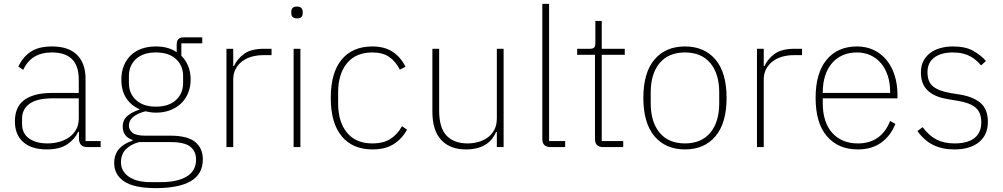

<svg xmlns="http://www.w3.org/2000/svg" viewBox="-20 -760 5182 992"><path d="M431 0Q390 0 388 -42V-79H384Q366 -40 327 -14Q288 12 222 12Q143 12 100 -26Q57 -64 57 -133Q57 -166 67 -193Q77 -220 100.5 -239.5Q124 -259 161.5 -269.5Q199 -280 254 -280H387V-348Q387 -420 352 -454.5Q317 -489 248 -489Q141 -489 100 -399L75 -416Q96 -463 137 -491.5Q178 -520 249 -520Q334 -520 378 -476.5Q422 -433 422 -352V-31H500V0ZM225 -19Q258 -19 287.5 -27.5Q317 -36 339 -52Q361 -68 374 -92Q387 -116 387 -148V-252H254Q170 -252 132 -223.5Q94 -195 94 -148V-120Q94 -70 130.5 -44.5Q167 -19 225 -19Z M1028 63Q1028 140 965.5 176Q903 212 786 212Q672 212 621 177Q570 142 570 83Q570 38 595 9.5Q620 -19 665 -33V-37Q614 -54 614 -106Q614 -141 639.5 -162Q665 -183 700 -193V-196Q656 -216 631.5 -254Q607 -292 607 -349Q607 -388 619.5 -419.5Q632 -451 655 -473.5Q678 -496 711 -508Q744 -520 785 -520Q851 -520 893 -490V-530Q893 -567 928 -567H1025V-536H917V-472Q940 -449 952.5 -418Q965 -387 965 -349Q965 -311 952 -279.5Q939 -248 915.5 -225.5Q892 -203 859 -190.5Q826 -178 786 -178Q771 -178 758 -180Q745 -182 731 -185Q690 -174 668 -156Q646 -138 646 -111Q646 -90 664 -74.5Q682 -59 731 -59H860Q949 -59 988.5 -26.5Q1028 6 1028 63ZM993 65Q993 22 963.5 -2Q934 -26 858 -26H699Q657 -15 631 10.5Q605 36 605 79Q605 124 645 152.5Q685 181 758 181H813Q853 181 886 174Q919 167 943 153Q967 139 980 117Q993 95 993 65ZM786 -209Q852 -209 889 -243Q926 -277 926 -331V-367Q926 -421 889 -455Q852 -489 786 -489Q719 -489 682.5 -455Q646 -421 646 -367V-331Q646 -277 683 -243Q720 -209 786 -209Z M1150 0V-508H1185V-419H1189Q1205 -455 1241 -481.5Q1277 -508 1345 -508H1383V-475H1339Q1308 -475 1280 -467Q1252 -459 1231 -443Q1210 -427 1197.5 -403.5Q1185 -380 1185 -349V0Z M1515 -665Q1499 -665 1492 -672.5Q1485 -680 1485 -691V-700Q1485 -711 1491.5 -718.5Q1498 -726 1514 -726Q1530 -726 1537 -718.5Q1544 -711 1544 -700V-691Q1544 -680 1537.5 -672.5Q1531 -665 1515 -665ZM1497 -508H1532V0H1497Z M1904 12Q1802 12 1745.5 -56Q1689 -124 1689 -254Q1689 -385 1745.5 -452.5Q1802 -520 1904 -520Q1968 -520 2010 -491.5Q2052 -463 2075 -415L2046 -400Q2024 -443 1990.5 -466Q1957 -489 1904 -489Q1818 -489 1772.5 -433Q1727 -377 1727 -283V-225Q1727 -131 1772.5 -75Q1818 -19 1904 -19Q1961 -19 1997.5 -42.5Q2034 -66 2057 -108L2083 -90Q2058 -44 2015 -16Q1972 12 1904 12Z M2547 -78H2543Q2536 -61 2523.5 -44.5Q2511 -28 2492.5 -15.5Q2474 -3 2448 4.5Q2422 12 2388 12Q2304 12 2259 -37.5Q2214 -87 2214 -182V-508H2249V-188Q2249 -100 2287 -59.5Q2325 -19 2396 -19Q2425 -19 2452.5 -27Q2480 -35 2501 -50.5Q2522 -66 2534.5 -90.5Q2547 -115 2547 -148V-508H2582V0H2547Z M2825 0Q2782 0 2782 -42V-740H2817V-31H2900V0Z M3097 0Q3054 0 3054 -42V-477H2962V-508H3028Q3045 -508 3050.5 -515Q3056 -522 3056 -539V-652H3089V-508H3208V-477H3089V-31H3200V0Z M3519 12Q3419 12 3361.5 -56Q3304 -124 3304 -254Q3304 -385 3361.5 -452.5Q3419 -520 3519 -520Q3619 -520 3676.5 -452.5Q3734 -385 3734 -254Q3734 -124 3676.5 -56Q3619 12 3519 12ZM3519 -19Q3604 -19 3650 -74.5Q3696 -130 3696 -227V-281Q3696 -379 3650 -434Q3604 -489 3519 -489Q3434 -489 3388 -434Q3342 -379 3342 -281V-227Q3342 -130 3388 -74.5Q3434 -19 3519 -19Z M3891 0V-508H3926V-419H3930Q3946 -455 3982 -481.5Q4018 -508 4086 -508H4124V-475H4080Q4049 -475 4021 -467Q3993 -459 3972 -443Q3951 -427 3938.5 -403.5Q3926 -380 3926 -349V0Z M4412 12Q4311 12 4252.5 -56Q4194 -124 4194 -254Q4194 -383 4251 -451.5Q4308 -520 4408 -520Q4455 -520 4493.5 -502Q4532 -484 4559.5 -451Q4587 -418 4602 -371.5Q4617 -325 4617 -268V-252H4231V-225Q4231 -178 4243 -140Q4255 -102 4278.5 -75Q4302 -48 4335.5 -33.5Q4369 -19 4412 -19Q4533 -19 4579 -135L4606 -120Q4583 -60 4534 -24Q4485 12 4412 12ZM4408 -489Q4366 -489 4333.5 -474.5Q4301 -460 4278 -433Q4255 -406 4243 -368Q4231 -330 4231 -284V-280H4579V-286Q4579 -332 4566.5 -369.5Q4554 -407 4531.5 -433.5Q4509 -460 4477.5 -474.5Q4446 -489 4408 -489Z M4911 12Q4848 12 4801.5 -11Q4755 -34 4720 -83L4747 -103Q4781 -58 4819.5 -38.5Q4858 -19 4912 -19Q4980 -19 5015 -47Q5050 -75 5050 -128Q5050 -179 5020.5 -204Q4991 -229 4930 -239L4887 -246Q4853 -251 4825.5 -261Q4798 -271 4778.5 -287.5Q4759 -304 4748.5 -328Q4738 -352 4738 -386Q4738 -419 4750.5 -444Q4763 -469 4785.5 -486Q4808 -503 4838.5 -511.5Q4869 -520 4904 -520Q4968 -520 5008 -497.5Q5048 -475 5074 -445L5049 -422Q5038 -435 5024.5 -447Q5011 -459 4994 -468.5Q4977 -478 4954.5 -483.5Q4932 -489 4903 -489Q4843 -489 4807.5 -463Q4772 -437 4772 -387Q4772 -336 4802 -312.5Q4832 -289 4893 -279L4936 -272Q5007 -261 5045.5 -228.5Q5084 -196 5084 -131Q5084 -63 5038 -25.5Q4992 12 4911 12Z"/></svg>

Font: IBM Plex Sans ExtLt
Style: Regular
Weight: 200
Designer: Mike Abbink, Paul van der Laan, Pieter van Rosmalen
Foundry: Bold Monday
Version: Version 3.005